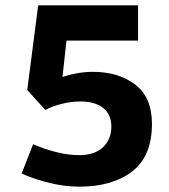

<svg xmlns="http://www.w3.org/2000/svg" viewBox="-20 -688 634 719"><path d="M549 -224Q549 -103 475 -46Q401 11 277 11Q224 11 167.5 -2.5Q111 -16 61 -38L104 -148Q145 -130 190.5 -118.5Q236 -107 277 -107Q334 -107 365.5 -136.5Q397 -166 397 -214Q397 -260 366 -284Q335 -308 282 -308Q244 -308 207 -298Q170 -288 150 -276L82 -351L123 -668H497V-536H229L214 -400Q273 -419 328 -419Q423 -419 486 -371.5Q549 -324 549 -224Z"/></svg>

Font: XXII Aven Bold
Style: Regular
Weight: 700
Designer: Lecter Johnson
Foundry: Doubletwo Studios
Version: Version 1.001